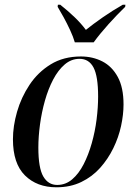

<svg xmlns="http://www.w3.org/2000/svg" viewBox="-20 -786 580 816"><path d="M220 10Q137 10 86 -40.5Q35 -91 35 -194Q35 -250 52.5 -311Q70 -372 105.5 -425.5Q141 -479 195.5 -512.5Q250 -546 324 -546Q374 -546 415 -525Q456 -504 480.5 -459Q505 -414 505 -342Q505 -299 494.5 -250.5Q484 -202 461.5 -156Q439 -110 405.5 -72.5Q372 -35 325.5 -12.5Q279 10 220 10ZM223 0Q259 0 287 -24Q315 -48 335.5 -88Q356 -128 370 -177.5Q384 -227 390.5 -278.5Q397 -330 397 -376Q397 -462 377.5 -499Q358 -536 318 -536Q283 -536 255 -512Q227 -488 206 -448Q185 -408 171 -358.5Q157 -309 150 -257Q143 -205 143 -159Q143 -72 164 -36Q185 0 223 0ZM298 -606Q291 -630 278 -658Q265 -686 250.5 -712.5Q236 -739 225 -757L226 -766H236Q270 -739 297.5 -712.5Q325 -686 345 -659Q376 -684 417 -712.5Q458 -741 502 -766H513L512 -757Q477 -723 441 -683Q405 -643 378 -606Z"/></svg>

Font: Noto Serif Display SemiCondensed Medium
Style: Italic
Weight: 500
Width: 4
Italic angle: -12°
Designer: Monotype Design Team
Foundry: Monotype Imaging Inc.
Version: Version 2.009